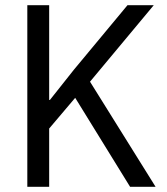

<svg xmlns="http://www.w3.org/2000/svg" viewBox="-20 -718 640 738"><path d="M269 -342 169 -224V0H85V-698H169V-334H172L264 -450L470 -698H571L326 -404L578 0H480Z"/></svg>

Font: iA Writer Quattro V
Style: Regular
Weight: 400
Designer: Mike Abbink, Paul van der Laan, Pieter van Rosmalen, Oliver Reichenstein
Foundry: Information Architects Inc.
Version: Version 2.000